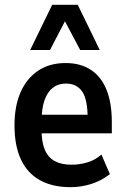

<svg xmlns="http://www.w3.org/2000/svg" viewBox="-20 -765 521 795"><path d="M272 10Q198 10 146 -18.5Q94 -47 67 -104Q40 -161 40 -246Q40 -325 65 -382.5Q90 -440 137.5 -472Q185 -504 252 -504Q313 -504 356 -476Q399 -448 421 -393.5Q443 -339 443 -260V-213H136V-290H357L343 -272Q343 -354 320 -386.5Q297 -419 253 -419Q221 -419 199 -402Q177 -385 164.5 -350.5Q152 -316 152 -259V-229Q152 -177 165.5 -145Q179 -113 206.5 -98Q234 -83 277 -83Q309 -83 341.5 -92.5Q374 -102 400 -125L435 -44Q399 -16 357 -3Q315 10 272 10ZM105 -558 196 -745H302L393 -558H312L249 -677L187 -558Z"/></svg>

Font: Nunito Sans 10pt Condensed
Style: Bold
Weight: 700
Width: 3
Designer: Vernon Adams
Foundry: Vernon Adams
Version: Version 3.101;gftools[0.9.27]